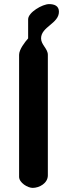

<svg xmlns="http://www.w3.org/2000/svg" viewBox="-20 -914 331 935"><path d="M117 -727C101 -709 73 -673 73 -647V-53C73 -24 115 1 139 1C172 1 213 -22 213 -60V-647C213 -677 180 -696 180 -727C180 -784 267 -799 267 -857C267 -886 244 -894 219 -894C187 -894 117 -854 117 -820Z"/></svg>

Font: Asimov Print
Style: Regular
Weight: 500
Designer: Google
Version: Version 2.000980: 2014